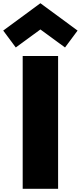

<svg xmlns="http://www.w3.org/2000/svg" viewBox="-43 -1173 502 1193"><path d="M98 0H318V-825H98ZM55 -878 208 -990 361 -878 439 -983 208 -1153 -23 -983Z"/></svg>

Font: Spartan Black
Style: Regular
Weight: 900
Designer: Matt Bailey, Mirko Velimirovic
Foundry: Matt Bailey
Version: Version 1.003; ttfautohint (v1.8.3)